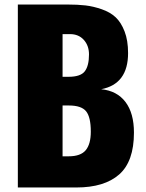

<svg xmlns="http://www.w3.org/2000/svg" viewBox="-20 -830 647 850"><path d="M59 0V-810H278Q324 -810 358.5 -806Q393 -802 430.5 -789Q468 -776 492 -753.5Q516 -731 531.5 -691Q547 -651 547 -595Q547 -458 428 -435Q498 -428 535.5 -378.5Q573 -329 573 -243Q573 -115 507.5 -57.5Q442 0 318 0ZM257 -490H283Q337 -490 355.5 -514.5Q374 -539 374 -589Q374 -628 351 -653.5Q328 -679 290 -679H257ZM257 -138H284Q337 -138 359.5 -165Q382 -192 382 -247Q382 -312 361 -337.5Q340 -363 285 -363H257Z"/></svg>

Font: Oswald Heavy
Style: Regular
Weight: 400
Designer: Vernon Adams
Foundry: Vernon Adams
Version: Version 4.101